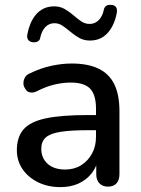

<svg xmlns="http://www.w3.org/2000/svg" viewBox="-20 -757 577 786"><path d="M227 9Q176 9 135.5 -11Q95 -31 72 -65Q49 -99 49 -142Q49 -196 76.5 -227.5Q104 -259 167.5 -272.5Q231 -286 339 -286H373V-312Q373 -369 349 -394Q325 -419 270 -419Q238 -419 203.5 -411Q169 -403 132 -384Q120 -378 110 -378Q106 -378 98.5 -380Q91 -382 84 -392.5Q77 -403 76.5 -409.5Q76 -416 76 -417Q76 -429 82.5 -440.5Q89 -452 105 -458Q149 -479 192 -488Q235 -497 273 -497Q340 -497 383.5 -476Q427 -455 448 -412Q469 -369 469 -301V-44Q469 -20 457 -6.5Q445 7 422 7Q400 7 387 -6.5Q374 -20 374 -44V-80Q366 -61 354 -46Q332 -19 300 -5Q268 9 227 9ZM226 -217Q184 -210 166.5 -193.5Q149 -177 149 -148Q149 -110 175 -86.5Q201 -63 247 -63Q284 -63 312 -80.5Q340 -98 356.5 -128Q373 -158 373 -197V-224H340Q268 -224 226 -217ZM115 -584Q103 -585 96 -593Q89 -601 92 -617Q96 -639 104.5 -659.5Q113 -680 126 -696Q139 -712 158 -721.5Q177 -731 202 -731Q226 -731 245 -720Q264 -709 280 -695Q296 -681 312 -670Q328 -659 347 -659Q369 -659 384.5 -675Q400 -691 405 -717Q407 -727 414 -732.5Q421 -738 435 -737Q447 -737 454 -729Q461 -721 458 -704Q453 -675 439.5 -649Q426 -623 403.5 -607Q381 -591 348 -591Q324 -591 305 -601.5Q286 -612 269.5 -626Q253 -640 237 -651Q221 -662 203 -662Q181 -662 166 -646.5Q151 -631 145 -604Q144 -594 136.5 -588.5Q129 -583 115 -584Z"/></svg>

Font: Nunito SemiBold
Style: Regular
Weight: 600
Designer: Vernon Adams
Foundry: Vernon Adams
Version: Version 3.602